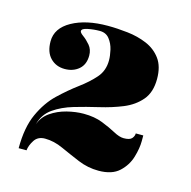

<svg xmlns="http://www.w3.org/2000/svg" viewBox="-68 -801 516 519"><g transform="rotate(15 190.0 -541.5)"><path d="M250 -348.5Q220 -348.5 192.5 -360Q165 -371.5 139.2 -383.2Q113.5 -395 88.5 -395Q68.5 -395 59 -380.2Q49.5 -365.5 48 -351.5H26Q26 -410 43.5 -448.2Q61 -486.5 87.2 -511.5Q113.5 -536.5 139.5 -555.8Q165.5 -575 183 -595Q200.5 -615 200.5 -644Q200.5 -656.5 196.8 -673Q193 -689.5 183.2 -702Q173.5 -714.5 156 -714.5Q139.5 -714.5 123 -711.2Q106.5 -708 106.5 -701Q106.5 -696.5 116.2 -689.5Q126 -682.5 135.8 -671Q145.5 -659.5 145.5 -642.5Q145.5 -617.5 129.8 -604Q114 -590.5 90.5 -590.5Q66 -590.5 50.2 -606.8Q34.5 -623 34.5 -653Q34.5 -690 73.8 -711.8Q113 -733.5 173.5 -733.5Q200 -733.5 229 -730.2Q258 -727 283 -716.5Q308 -706 323.5 -685Q339 -664 339 -629Q339 -591.5 320.2 -569.5Q301.5 -547.5 271.8 -535.2Q242 -523 207.5 -515Q173 -507 140.8 -497.5Q108.5 -488 85 -471.5Q61.5 -455 54 -425.5Q61.5 -447.5 81 -461Q100.5 -474.5 125.2 -480.8Q150 -487 172 -487Q202.5 -487 225.2 -478Q248 -469 264.5 -460Q281 -451 293 -451Q310 -451 315.8 -457.8Q321.5 -464.5 321.5 -472H342.5V-456.5Q342.5 -436 335 -410.8Q327.5 -385.5 307.5 -367Q287.5 -348.5 250 -348.5Z"/></g></svg>

Font: Imbue 50pt Black
Style: Regular
Weight: 900
Designer: Tyler Finck
Foundry: Etcetera Type Company
Version: Version 1.102; ttfautohint (v1.8.3)